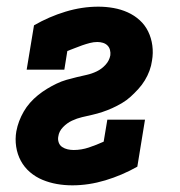

<svg xmlns="http://www.w3.org/2000/svg" viewBox="-20 -548 540 576"><path d="M197 8Q173 8 150.5 4Q128 0 107.5 -8.5Q87 -17 70 -31.5Q53 -46 42.5 -65.5Q32 -85 28.5 -108Q25 -131 29 -154Q32 -170 37.5 -184.5Q43 -199 51 -213Q59 -227 70 -239.5Q81 -252 94 -262.5Q107 -273 121 -281.5Q135 -290 149.5 -297Q164 -304 179.5 -308.5Q195 -313 210 -316.5Q225 -320 240.5 -323.5Q256 -327 270.5 -334Q285 -341 296.5 -353.5Q308 -366 311 -382Q312 -390 310 -398Q308 -406 302.5 -411.5Q297 -417 289 -419.5Q281 -422 272 -422Q261 -422 249.5 -419Q238 -416 226.5 -412Q215 -408 204 -403.5Q193 -399 182 -395L173 -339H60L82 -472Q127 -498 176.5 -513Q226 -528 275 -528Q298 -528 320.5 -524Q343 -520 363 -511Q383 -502 399 -487.5Q415 -473 424.5 -453.5Q434 -434 437 -411.5Q440 -389 436 -366Q434 -351 428.5 -336Q423 -321 414.5 -307Q406 -293 395 -281Q384 -269 372 -258Q360 -247 345.5 -238.5Q331 -230 316.5 -223.5Q302 -217 287 -212Q272 -207 256.5 -203.5Q241 -200 226 -196.5Q211 -193 196 -186Q181 -179 169 -166.5Q157 -154 155 -139Q153 -130 156 -121Q159 -112 166.5 -107Q174 -102 183 -100Q192 -98 201 -98Q224 -98 246.5 -105.5Q269 -113 291 -123L302 -189H415L392 -48Q346 -22 296 -7Q246 8 197 8Z"/></svg>

Font: Iosevka Curly Slab Heavy
Style: Italic
Weight: 900
Italic angle: -9°
Monospace: yes
Designer: Belleve Invis
Foundry: Belleve Invis
Version: Version 22.1.2; ttfautohint (v1.8.4)